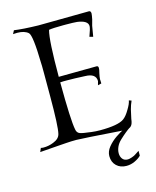

<svg xmlns="http://www.w3.org/2000/svg" viewBox="-126 -756 844 1038"><g transform="rotate(-15 295.5 -237.0)"><path d="M493 7Q490 7 486.5 7Q483 7 479 6Q367 -2 303.5 -6Q240 -10 226 -10Q210 -10 196 -9.5Q182 -9 169 -8Q157 -7 120 -4.5Q83 -2 20 3L29 -18Q32 -17 36 -16.5Q40 -16 44 -16Q73 -16 100 -27Q134 -40 140 -66Q150 -105 150 -276Q150 -360 150 -406.5Q150 -453 149 -462Q146 -615 128 -633Q107 -652 66 -652Q61 -652 55 -651.5Q49 -651 43 -651L53 -670Q102 -663 187 -661L472 -664Q482 -663 482 -649Q482 -644 480.5 -636Q479 -628 477 -617L468 -584L458 -525L438 -530Q454 -572 454 -586Q454 -617 395 -625Q385 -626 369 -626.5Q353 -627 332 -627H316Q289 -627 269 -626Q249 -625 237 -623Q222 -569 222 -364L434 -366Q444 -366 444 -354Q444 -350 443 -343.5Q442 -337 439 -326Q437 -316 435.5 -307.5Q434 -299 434 -294Q434 -292 434.5 -286Q435 -280 435 -270L415 -265L421 -287Q421 -330 360 -331Q300 -334 260 -334Q250 -334 240 -334Q230 -334 222 -333Q223 -120 234 -66Q237 -47 253 -41Q265 -36 316 -30Q339 -27 364 -27Q465 -27 498 -51Q516 -64 534 -95Q552 -124 555 -143L569 -138Q559 -116 553 -92.5Q547 -69 542 -43Q539 -15 529 -5Q519 7 493 7ZM452 196Q418 196 396.5 175.5Q375 155 375 121Q375 95 394.5 71Q414 47 441 28.5Q468 10 490 0H522Q511 7 495 20Q479 33 461 50Q444 66 436 84Q428 102 428 119Q428 138 438 151Q448 164 468 164Q476 164 491 159Q506 154 514.5 147.5Q523 141 535 134V161Q523 174 500 185Q477 196 452 196Z"/></g></svg>

Font: Gideon Roman
Style: Regular
Weight: 400
Designer: Robert E. Leuschke
Foundry: Robert E. Leuschke
Version: Version 2.010